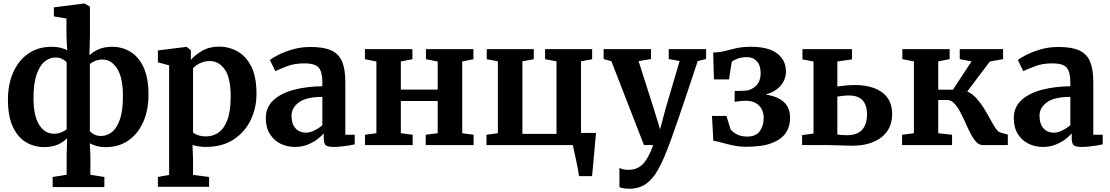

<svg xmlns="http://www.w3.org/2000/svg" viewBox="-20 -840 6428 1112"><path d="M285 243.5V185L366 172V58L369 -40Q348 -17.5 315.2 -2.8Q282.5 12 235 12Q179 12 131.2 -16Q83.5 -44 54.8 -104.8Q26 -165.5 26 -264Q26 -352.5 56.8 -421.5Q87.5 -490.5 144.2 -529.8Q201 -569 278.5 -569Q308 -569 331.8 -563Q355.5 -557 369 -549L365 -631V-733L292 -745V-797.5L465 -819.5H471L501 -801.5V-631L498 -520Q519.5 -540.5 551.8 -554.8Q584 -569 631 -569Q687 -569 734.8 -540.5Q782.5 -512 811.2 -450.8Q840 -389.5 840 -291Q840 -203 810 -134.5Q780 -66 724.5 -27Q669 12 593 12Q560 12 536.8 4.8Q513.5 -2.5 500 -10L503.5 58V172.5L584.5 185V243.5ZM292 -65.5Q316 -65.5 335.5 -73.5Q355 -81.5 366 -91V-479Q360.5 -486.5 343.2 -496.8Q326 -507 301 -507Q267 -507 238 -483Q209 -459 191.5 -407.2Q174 -355.5 174 -272Q174 -170 206.5 -117.8Q239 -65.5 292 -65.5ZM565.5 -52.5Q599.5 -52.5 628.5 -75.5Q657.5 -98.5 674.8 -149.2Q692 -200 692 -283.5Q692 -389.5 658.8 -442.2Q625.5 -495 574.5 -495Q550.5 -495 531 -487Q511.5 -479 500.5 -469.5V-80Q505.5 -73 522.8 -62.8Q540 -52.5 565.5 -52.5Z M1465.5 -296.5Q1465.5 -214 1431.5 -144Q1397.5 -74 1332 -31.5Q1266.5 11 1171 11Q1151 11 1129.5 7.5Q1108 4 1095 -0.5L1098 81.5V173L1191 185V242H894.5V185L959.5 173V-461.5L894.5 -479V-548L1059 -568.5H1061L1085.5 -549V-493Q1107.5 -520 1149.8 -545Q1192 -570 1248 -570Q1306.5 -570 1356 -542.2Q1405.5 -514.5 1435.5 -454.2Q1465.5 -394 1465.5 -296.5ZM1196 -486.5Q1163 -486.5 1136.5 -473Q1110 -459.5 1098 -444.5V-74.5Q1105 -65 1125.8 -57.5Q1146.5 -50 1174.5 -50Q1213.5 -50 1245.8 -72.5Q1278 -95 1297 -145.8Q1316 -196.5 1316 -280.5Q1316 -390 1281.5 -438.2Q1247 -486.5 1196 -486.5Z M1519.5 -156Q1519.5 -219.5 1563.8 -260Q1608 -300.5 1682.2 -320Q1756.5 -339.5 1847 -340.5V-363.5Q1847 -421 1827 -447Q1807 -473 1742.5 -473Q1685 -473 1641.8 -456.2Q1598.5 -439.5 1574.5 -428L1543 -492.5Q1554.5 -502.5 1588.8 -520.5Q1623 -538.5 1672.2 -553.2Q1721.5 -568 1778.5 -568Q1855 -568 1899 -547.8Q1943 -527.5 1961.5 -483Q1980 -438.5 1980 -366V-59.5H2034.5V-4Q2023 -1 2001.5 2.5Q1980 6 1956 8.5Q1932 11 1912 11Q1878 11 1866.5 1Q1855 -9 1855 -40.5V-67.5Q1842.5 -52.5 1819 -34.2Q1795.5 -16 1762.2 -2.5Q1729 11 1688 11Q1642.5 11 1604.2 -8Q1566 -27 1542.8 -64.2Q1519.5 -101.5 1519.5 -156ZM1752.5 -71.5Q1774 -71.5 1800.8 -84.5Q1827.5 -97.5 1847 -115V-279Q1752.5 -278.5 1710.5 -246.8Q1668.5 -215 1668.5 -170.5Q1668.5 -121.5 1691.8 -96.5Q1715 -71.5 1752.5 -71.5Z M2094 0V-59.5L2160 -68.5V-484L2093.5 -497V-555.5H2368.5V-497L2301.5 -484V-321H2515V-484L2447 -497V-555.5H2722V-497L2657 -484V-68.5L2723 -59.5V0H2445.5V-59.5L2515 -68.5V-255H2301.5V-68.5L2370 -59.5V0Z M2797.5 0V-59.5L2863.5 -68.5V-485L2799 -497V-555.5H3071.5V-497L3005.5 -485V-64.5H3203V-485L3137 -497V-555.5H3409.5V-497L3345 -485V-70H3432Q3430 -50.5 3427 -16.5Q3424 17.5 3420.5 56.2Q3417 95 3414 128.5Q3411 162 3409 180H3333.5Q3331.5 163.5 3326.8 138.2Q3322 113 3316.2 86Q3310.5 59 3305.2 35.8Q3300 12.5 3297.5 0Z M3624 253Q3586.5 253 3567.5 243.5V132Q3584 143.5 3622 143.5Q3670 143.5 3702.5 111Q3735 78.5 3763.5 0H3709.5L3521 -485.5L3476 -498V-555.5H3750.5V-498L3678.5 -486L3767 -208.5L3803 -91L3834.5 -209.5L3916 -486.5L3853 -498V-555.5H4069.5V-498L4021 -486.5Q3991.5 -397.5 3963 -312Q3934.5 -226.5 3910.2 -156.2Q3886 -86 3869.8 -40.8Q3853.5 4.5 3849.5 13.5Q3820.5 90.5 3790.5 144Q3760.5 197.5 3721 225.2Q3681.5 253 3624 253Z M4303.5 10Q4261.5 10 4225.5 2.2Q4189.5 -5.5 4160.8 -13.8Q4132 -22 4111.5 -24.5L4103.5 -168.5H4187.5L4210.5 -92.5Q4223.5 -74 4248.8 -61.5Q4274 -49 4307 -49Q4358 -49 4380.5 -80.2Q4403 -111.5 4403 -157.5Q4403 -202.5 4375.2 -229.5Q4347.5 -256.5 4298 -256.5Q4291.5 -256.5 4278.5 -255.5Q4265.5 -254.5 4253 -252.8Q4240.5 -251 4235 -250V-313L4293 -314.5Q4329 -315.5 4357.2 -342Q4385.5 -368.5 4385.5 -416.5Q4385.5 -460.5 4363.8 -484.8Q4342 -509 4306 -509Q4274 -509 4250.8 -500Q4227.5 -491 4218 -482L4202 -380H4115L4110.5 -536Q4144.5 -536 4176 -544.2Q4207.5 -552.5 4243.8 -560.8Q4280 -569 4328.5 -569Q4432.5 -569 4482.2 -529.5Q4532 -490 4532 -426.5Q4532 -380 4502 -344.5Q4472 -309 4414 -292Q4480 -283.5 4518 -250.8Q4556 -218 4556 -156Q4556 -107.5 4531 -70.2Q4506 -33 4450.5 -11.5Q4395 10 4303.5 10Z M4625.5 0V-57.5L4691.5 -66.5V-484L4627.5 -496V-555.5H4914.5V-496L4829.5 -484V-339Q4847 -341.5 4874.8 -344.5Q4902.5 -347.5 4931.5 -347.5Q5030.5 -347.5 5088.8 -305Q5147 -262.5 5147 -180Q5147 -93 5084.5 -44.5Q5022 4 4914.5 4Q4905 4 4883.8 3.2Q4862.5 2.5 4837.2 1.8Q4812 1 4789.5 0.5Q4767 0 4754 0ZM4884.5 -57Q4946 -57 4973.8 -89.2Q5001.5 -121.5 5001.5 -176.5Q5001.5 -287 4897 -287Q4879 -287 4861 -285Q4843 -283 4829.5 -280.5V-61Q4852 -57 4884.5 -57Z M5204.5 0V-59.5L5273 -68.5V-484.5L5206 -497.5V-555.5H5480V-497.5L5414 -484.5V-320.5H5499L5607 -484.5L5538.5 -497.5V-555.5H5789.5V-497.5L5713 -484L5582 -310Q5612.5 -296.5 5636.5 -269.5Q5660.5 -242.5 5680 -210.5Q5699.5 -178.5 5715.8 -148.2Q5732 -118 5746.5 -96.8Q5761 -75.5 5775 -72L5817 -60.5V0H5671Q5650.5 0 5633.2 -18.8Q5616 -37.5 5600.8 -67.2Q5585.5 -97 5570.8 -130.5Q5556 -164 5540.2 -193.5Q5524.5 -223 5506.2 -242Q5488 -261 5465 -261H5414V-68.5L5494 -59.5V0Z M5851.5 -156Q5851.5 -219.5 5895.8 -260Q5940 -300.5 6014.2 -320Q6088.5 -339.5 6179 -340.5V-363.5Q6179 -421 6159 -447Q6139 -473 6074.5 -473Q6017 -473 5973.8 -456.2Q5930.5 -439.5 5906.5 -428L5875 -492.5Q5886.5 -502.5 5920.8 -520.5Q5955 -538.5 6004.2 -553.2Q6053.5 -568 6110.5 -568Q6187 -568 6231 -547.8Q6275 -527.5 6293.5 -483Q6312 -438.5 6312 -366V-59.5H6366.5V-4Q6355 -1 6333.5 2.5Q6312 6 6288 8.5Q6264 11 6244 11Q6210 11 6198.5 1Q6187 -9 6187 -40.5V-67.5Q6174.5 -52.5 6151 -34.2Q6127.5 -16 6094.2 -2.5Q6061 11 6020 11Q5974.5 11 5936.2 -8Q5898 -27 5874.8 -64.2Q5851.5 -101.5 5851.5 -156ZM6084.5 -71.5Q6106 -71.5 6132.8 -84.5Q6159.5 -97.5 6179 -115V-279Q6084.5 -278.5 6042.5 -246.8Q6000.5 -215 6000.5 -170.5Q6000.5 -121.5 6023.8 -96.5Q6047 -71.5 6084.5 -71.5Z"/></svg>

Font: Merriweather
Style: Bold
Weight: 700
Designer: Eben Sorkin
Foundry: Eben Sorkin
Version: Version 2.100; ttfautohint (v1.7.19-72a1) -l 8 -r 50 -G 200 